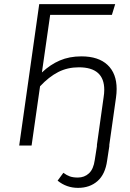

<svg xmlns="http://www.w3.org/2000/svg" viewBox="-20 -705 632 930"><path d="M545 -274Q545 -254 542 -233L509 0H510L499 72Q490 139 452.5 172Q415 205 358 205Q302 205 259 170L287 132Q303 144 318.5 149.5Q334 155 357 155Q389 155 411 134.5Q433 114 439 70L450 0H449L482 -235Q485 -253 485 -270Q485 -379 362 -379Q307 -379 262 -356Q217 -333 174 -287L133 0H73L170 -685H538L522 -633H223L183 -354Q223 -392 269.5 -412Q316 -432 374 -432Q457 -432 501 -390.5Q545 -349 545 -274Z"/></svg>

Font: Fira Sans Light
Style: Italic
Weight: 300
Italic angle: -8°
Designer: bBox Type GmbH & Carrois Corporate GbR & Edenspiekermann AG
Foundry: bBox Type GmbH & Carrois Corporate GbR & Edenspiekermann AG
Version: Version 4.301